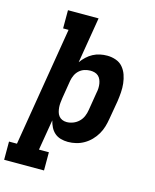

<svg xmlns="http://www.w3.org/2000/svg" viewBox="-170 -826 906 1121"><g transform="rotate(15 282.5 -265.0)"><path d="M-35 205V95H13L132 -625H99V-735H284L238 -458Q251 -476 268 -492Q285 -508 305 -518.5Q325 -529 346.5 -533.5Q368 -538 390 -538Q417 -538 442.5 -529Q468 -520 484.5 -500.5Q501 -481 509.5 -456.5Q518 -432 521 -405.5Q524 -379 522 -351Q520 -323 516 -296L497 -186Q493 -161 486 -137Q479 -113 466 -90.5Q453 -68 434.5 -49Q416 -30 393.5 -17Q371 -4 346.5 2Q322 8 297 8Q274 8 253 2Q232 -4 216.5 -17.5Q201 -31 191.5 -50Q182 -69 177 -90Q177 -90 177 -90Q177 -90 177 -90L146 95H206V205ZM260 -102Q279 -102 298.5 -109.5Q318 -117 333 -131.5Q348 -146 356 -165Q364 -184 367 -204L385 -314Q388 -327 388.5 -341Q389 -355 387 -367.5Q385 -380 380 -392Q375 -404 365.5 -412.5Q356 -421 343.5 -424.5Q331 -428 317 -428Q300 -428 282.5 -422.5Q265 -417 251 -404.5Q237 -392 229 -375Q221 -358 218 -341L200 -231Q198 -217 196.5 -202.5Q195 -188 196 -174.5Q197 -161 200.5 -147.5Q204 -134 212 -123.5Q220 -113 232.5 -107.5Q245 -102 260 -102Z"/></g></svg>

Font: Iosevka Curly Slab XBdExObl
Style: Regular
Weight: 800
Width: 7
Italic angle: -9°
Monospace: yes
Designer: Belleve Invis
Foundry: Belleve Invis
Version: Version 11.1.0; ttfautohint (v1.8.3)